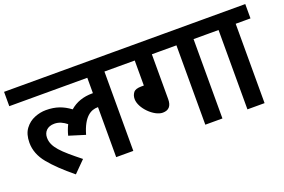

<svg xmlns="http://www.w3.org/2000/svg" viewBox="-86 -902 1775 1198"><g transform="rotate(-20 801.0 -303.5)"><path d="M518.1 -526.9V-424.8H517.6H517.1H516.6H516.1H513.7H513.2C454.1 -424.8 404.8 -407.7 365.2 -373C316.9 -408.7 270 -425.8 206.1 -425.8C180.7 -425.8 155.3 -420.9 129.9 -410.6C104.5 -400.4 83 -383.8 65.9 -360.8C48.8 -337.9 40 -307.1 40 -269C40 -219.7 58.1 -173.3 93.8 -129.9C129.4 -86.4 179.7 -38.1 245.1 15.1L319.8 -60.1C204.6 -151.9 153.8 -198.2 153.8 -261.2C153.8 -299.8 179.2 -328.1 226.1 -328.1C257.8 -328.1 283.2 -314.9 307.1 -295.9C296.9 -275.4 288.6 -252.9 282.2 -228L389.2 -194.8C420.9 -306.2 471.2 -332 516.1 -332H518.1V0H631.8V-526.9H730V-622.1H0V-526.9Z M1109.9 -526.9V0H1223.6V-526.9H1321.8V-622.1H714.8V-526.9H833V-360.8H816.9C790 -360.8 772.5 -355 763.7 -343.3C754.4 -331.1 750 -316.9 750 -300.8C750 -239.7 829.6 -161.1 886.7 -161.1C926.8 -161.1 946.8 -183.6 946.8 -229V-526.9Z M1601.6 -526.9V-622.1H1306.6V-526.9H1389.6V0H1503.4V-526.9Z"/></g></svg>

Font: Noto Reveo Sans
Style: Regular
Weight: 600
Designer: Monotype Design Team
Foundry: Monotype Imaging Inc.
Version: Version 2.007